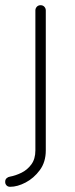

<svg xmlns="http://www.w3.org/2000/svg" viewBox="-40 -520 289 738"><path d="M136 58Q136 103 113 134Q90 165 58.5 181.5Q27 198 -1 198Q-10 198 -15 192.5Q-20 187 -20 180V178Q-20 170 -14.5 165Q-9 160 -2 159Q20 155 42.5 144Q65 133 80.5 112Q96 91 96 58V-480Q96 -488 101.5 -494Q107 -500 116 -500Q125 -500 130.5 -494Q136 -488 136 -480Z"/></svg>

Font: Quicksand Light Light
Style: Regular
Weight: 300
Version: Version 3.006